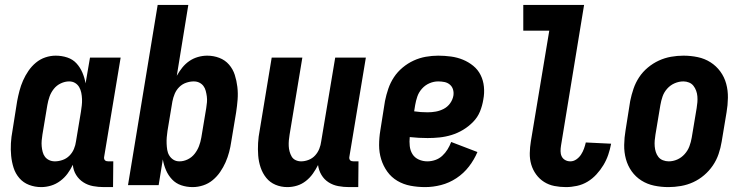

<svg xmlns="http://www.w3.org/2000/svg" viewBox="-20 -755 3040 783"><path d="M148 8Q122 8 98.5 -1Q75 -10 59 -28.5Q43 -47 35.5 -70.5Q28 -94 25.5 -119.5Q23 -145 24.5 -171Q26 -197 31 -223L50 -343Q54 -364 59.5 -385Q65 -406 74 -426.5Q83 -447 96 -466Q109 -485 126.5 -499.5Q144 -514 165 -521Q186 -528 207 -528Q232 -528 254.5 -520.5Q277 -513 292 -496.5Q307 -480 316 -459Q325 -438 329 -415L347 -520H472L405 -117Q404 -113 404.5 -109Q405 -105 407.5 -102Q410 -99 414 -98Q418 -97 422 -97H442L441 8H404Q381 8 359.5 4Q338 0 320 -11.5Q302 -23 290.5 -41.5Q279 -60 277 -83Q268 -64 255.5 -47Q243 -30 225.5 -17Q208 -4 188 2Q168 8 148 8ZM204 -97Q219 -97 235 -102.5Q251 -108 263 -120Q275 -132 281.5 -147.5Q288 -163 290 -179L310 -299Q312 -312 313.5 -325Q315 -338 314.5 -351Q314 -364 311.5 -376.5Q309 -389 303 -399.5Q297 -410 286.5 -416.5Q276 -423 262 -423Q245 -423 228 -415Q211 -407 199.5 -392.5Q188 -378 182 -361Q176 -344 173 -326L153 -206Q151 -194 150 -182Q149 -170 150 -158.5Q151 -147 154 -135.5Q157 -124 163.5 -115.5Q170 -107 180.5 -102Q191 -97 204 -97Z M766 8Q741 8 719 0.5Q697 -7 681.5 -23.5Q666 -40 657 -61Q648 -82 644 -105L627 0H502L623 -735H748L701 -446Q711 -464 723.5 -479.5Q736 -495 752 -506Q768 -517 787 -522.5Q806 -528 825 -528Q851 -528 874.5 -519Q898 -510 914 -491.5Q930 -473 937.5 -449.5Q945 -426 948 -400.5Q951 -375 949 -349Q947 -323 943 -297L923 -177Q920 -156 914.5 -135Q909 -114 900 -93.5Q891 -73 878 -54Q865 -35 847.5 -20.5Q830 -6 808.5 1Q787 8 766 8ZM712 -97Q729 -97 745.5 -105Q762 -113 773.5 -127.5Q785 -142 791.5 -159Q798 -176 801 -194L821 -314Q823 -326 824 -338Q825 -350 823.5 -361.5Q822 -373 819 -384.5Q816 -396 809.5 -404.5Q803 -413 793 -418Q783 -423 770 -423Q755 -423 739 -417.5Q723 -412 711 -400Q699 -388 692.5 -372.5Q686 -357 683 -341L663 -221Q661 -208 660 -195Q659 -182 659.5 -169Q660 -156 662 -143.5Q664 -131 670.5 -120.5Q677 -110 687.5 -103.5Q698 -97 712 -97Z M1152 8Q1126 8 1103.5 -1.5Q1081 -11 1066 -29.5Q1051 -48 1043 -71.5Q1035 -95 1033 -120.5Q1031 -146 1032.5 -172Q1034 -198 1039 -223L1088 -520H1213L1161 -206Q1159 -195 1158 -183Q1157 -171 1157.5 -159.5Q1158 -148 1161 -137Q1164 -126 1169.5 -116.5Q1175 -107 1185.5 -102Q1196 -97 1208 -97Q1223 -97 1238.5 -103Q1254 -109 1265 -121Q1276 -133 1282 -148Q1288 -163 1290 -179L1347 -520H1472L1405 -117Q1404 -113 1404.5 -109Q1405 -105 1407.5 -102Q1410 -99 1414 -98Q1418 -97 1422 -97H1442L1441 8H1404Q1381 8 1359.5 4Q1338 0 1320 -11.5Q1302 -23 1291 -41.5Q1280 -60 1277 -82Q1268 -64 1256 -47Q1244 -30 1227.5 -17Q1211 -4 1191.5 2Q1172 8 1152 8Z M1714 8Q1683 8 1654 2.5Q1625 -3 1600.5 -17.5Q1576 -32 1559.5 -55Q1543 -78 1534.5 -105.5Q1526 -133 1526 -163Q1526 -193 1531 -223L1550 -343Q1555 -368 1563.5 -393Q1572 -418 1586.5 -440Q1601 -462 1622 -479.5Q1643 -497 1667 -508Q1691 -519 1716.5 -523.5Q1742 -528 1767 -528Q1793 -528 1819 -524.5Q1845 -521 1868 -511.5Q1891 -502 1910 -486.5Q1929 -471 1940 -449Q1951 -427 1953.5 -401Q1956 -375 1951 -349Q1947 -324 1937.5 -300.5Q1928 -277 1909.5 -258Q1891 -239 1868.5 -225.5Q1846 -212 1821.5 -204.5Q1797 -197 1772.5 -194.5Q1748 -192 1724 -192Q1705 -192 1687.5 -193Q1670 -194 1651 -196Q1649 -178 1651 -159.5Q1653 -141 1662 -126.5Q1671 -112 1687.5 -104.5Q1704 -97 1723 -97Q1739 -97 1755 -102.5Q1771 -108 1783.5 -119.5Q1796 -131 1805 -145.5Q1814 -160 1820 -176L1927 -135Q1914 -104 1892.5 -76Q1871 -48 1841.5 -28.5Q1812 -9 1779 -0.5Q1746 8 1714 8ZM1724 -297Q1741 -297 1757.5 -300Q1774 -303 1789.5 -311Q1805 -319 1815.5 -333.5Q1826 -348 1829 -365Q1831 -378 1827.5 -390Q1824 -402 1814.5 -410Q1805 -418 1792.5 -420.5Q1780 -423 1767 -423Q1749 -423 1731.5 -415.5Q1714 -408 1701 -393.5Q1688 -379 1682 -361.5Q1676 -344 1673 -326L1669 -301Q1682 -299 1696 -298Q1710 -297 1724 -297Z M2288 8Q2264 8 2241 3.5Q2218 -1 2199 -13Q2180 -25 2166.5 -43.5Q2153 -62 2146.5 -84Q2140 -106 2140.5 -130.5Q2141 -155 2145 -179L2220 -630H2114V-735H2362L2268 -162Q2266 -150 2266 -138.5Q2266 -127 2270.5 -117.5Q2275 -108 2284.5 -102.5Q2294 -97 2306 -97Q2319 -97 2330.5 -105Q2342 -113 2349.5 -124.5Q2357 -136 2361.5 -148.5Q2366 -161 2369 -174L2472 -169V-168Q2468 -146 2460.5 -124Q2453 -102 2441 -82Q2429 -62 2412.5 -44Q2396 -26 2376 -14Q2356 -2 2333 3Q2310 8 2288 8Z M2706 8Q2676 8 2647.5 2Q2619 -4 2595.5 -19Q2572 -34 2556 -56.5Q2540 -79 2532.5 -106.5Q2525 -134 2525.5 -164Q2526 -194 2531 -223L2550 -343Q2555 -368 2563.5 -393Q2572 -418 2586.5 -440Q2601 -462 2622 -479.5Q2643 -497 2667 -508Q2691 -519 2716.5 -523.5Q2742 -528 2767 -528Q2797 -528 2825.5 -522Q2854 -516 2877.5 -501Q2901 -486 2917.5 -463.5Q2934 -441 2941.5 -413.5Q2949 -386 2948.5 -356Q2948 -326 2943 -297L2923 -177Q2919 -152 2910.5 -127Q2902 -102 2887 -80Q2872 -58 2851.5 -40.5Q2831 -23 2807 -12Q2783 -1 2757 3.5Q2731 8 2706 8ZM2707 -97Q2725 -97 2742 -104.5Q2759 -112 2772 -126.5Q2785 -141 2791.5 -158.5Q2798 -176 2801 -194L2821 -314Q2823 -326 2824 -338Q2825 -350 2824 -362Q2823 -374 2819 -385Q2815 -396 2808 -405Q2801 -414 2790 -418.5Q2779 -423 2767 -423Q2749 -423 2731.5 -415.5Q2714 -408 2701 -393.5Q2688 -379 2682 -361.5Q2676 -344 2673 -326L2653 -206Q2651 -194 2650 -182Q2649 -170 2650 -158Q2651 -146 2654.5 -135Q2658 -124 2665 -115Q2672 -106 2683.5 -101.5Q2695 -97 2707 -97Z"/></svg>

Font: Iosevka Extrabold
Style: Italic
Weight: 800
Italic angle: -9°
Monospace: yes
Designer: Belleve Invis
Foundry: Belleve Invis
Version: Version 32.5.0; ttfautohint (v1.8.4)